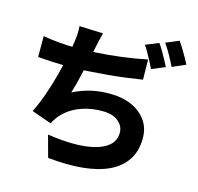

<svg xmlns="http://www.w3.org/2000/svg" viewBox="-129 -1009 1259 1218"><g transform="rotate(15 500.0 -400.0)"><path d="M421 -790Q413 -762 407.5 -735.5Q402 -709 396 -683Q391 -659 385 -629Q379 -599 371.5 -567Q364 -535 356.5 -501.5Q349 -468 340.5 -436Q332 -404 323 -376Q384 -406 441 -419Q498 -432 563 -432Q644 -432 705.5 -405Q767 -378 802 -329Q837 -280 837 -213Q837 -128 798 -69Q759 -10 687 23.5Q615 57 514 66.5Q413 76 289 63L250 -80Q332 -67 409.5 -65.5Q487 -64 549.5 -78Q612 -92 649.5 -124Q687 -156 687 -210Q687 -251 651 -282Q615 -313 546 -313Q460 -313 389 -283Q318 -253 274 -196Q267 -186 260.5 -176.5Q254 -167 247 -153L117 -199Q145 -254 169 -322Q193 -390 211.5 -460Q230 -530 242.5 -590.5Q255 -651 260 -691Q265 -724 266 -747.5Q267 -771 265 -796ZM62 -676Q113 -667 170 -662Q227 -657 274 -657Q338 -657 414.5 -661.5Q491 -666 574 -676.5Q657 -687 740 -704L742 -572Q696 -565 638 -557Q580 -549 517 -543.5Q454 -538 392 -534Q330 -530 275 -530Q216 -530 162 -532.5Q108 -535 62 -539ZM782 -824Q795 -806 810 -780.5Q825 -755 838.5 -730Q852 -705 861 -687L774 -650Q764 -671 750.5 -695.5Q737 -720 723.5 -745Q710 -770 696 -789ZM903 -871Q916 -852 931.5 -826.5Q947 -801 961 -776.5Q975 -752 983 -735L896 -697Q881 -729 859 -768Q837 -807 817 -835Z"/></g></svg>

Font: Noto Sans TC ExtraBold
Style: Regular
Weight: 800
Designer: Ryoko NISHIZUKA  (kana, bopomofo & ideographs); Paul D. Hunt (Latin, Greek & Cyrillic); Sandoll Communications , Soo-you
Foundry: Adobe
Version: Version 2.004-H2;hotconv 1.0.118;makeotfexe 2.5.65603